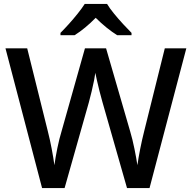

<svg xmlns="http://www.w3.org/2000/svg" viewBox="-20 -961 981 981"><path d="M932 -714 744 0H629L503 -441Q496 -465 488.5 -495Q481 -525 475 -551.5Q469 -578 467 -589Q466 -578 461 -552Q456 -526 448.5 -495Q441 -464 434 -438L310 0H195L8 -714H119L224 -292Q235 -249 244 -201.5Q253 -154 258 -117Q263 -155 273 -204Q283 -253 295 -292L414 -714H522L645 -290Q657 -250 667 -200.5Q677 -151 682 -117Q687 -153 696.5 -201Q706 -249 717 -292L822 -714ZM527 -941Q540 -919 562.5 -891.5Q585 -864 609.5 -837.5Q634 -811 652 -793V-781H579Q553 -797 524.5 -820Q496 -843 469 -870Q415 -815 361 -781H289V-793Q308 -812 331.5 -838Q355 -864 377 -891.5Q399 -919 413 -941Z"/></svg>

Font: Noto Sans Telugu Medium
Style: Regular
Weight: 500
Designer: Jelle Bosma - Monotype Design Team
Foundry: Monotype Imaging Inc.
Version: Version 2.005; ttfautohint (v1.8.4.7-5d5b)